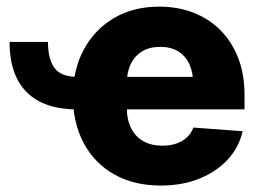

<svg xmlns="http://www.w3.org/2000/svg" viewBox="-20 -559 799 590"><path d="M218.3 -222.7Q115.2 -222.7 62.3 -275.6Q9.3 -328.6 9.3 -430.2H127.4Q127.4 -377.4 147.5 -350.1Q167.5 -322.8 218.3 -322.8ZM474.1 11.2Q392.1 11.2 331.3 -22.9Q270.5 -57.1 237.3 -119.1Q204.1 -181.2 204.1 -263.7Q204.1 -344.7 237.5 -406.7Q271 -468.8 330.6 -503.7Q390.1 -538.6 469.2 -538.6Q526.9 -538.6 575 -519.8Q623 -501 658 -465.6Q692.9 -430.2 712.2 -380.1Q731.4 -330.1 731.4 -267.1V-223.1H261.2V-322.8H651.4L573.7 -301.3Q573.7 -336.4 561.8 -362.1Q549.8 -387.7 527.1 -401.4Q504.4 -415 472.2 -415Q439.5 -415 416.7 -401.1Q394 -387.2 381.8 -362.1Q369.6 -336.9 369.6 -302.7V-230Q369.6 -191.9 382.8 -165.3Q396 -138.7 420.7 -125Q445.3 -111.3 479 -111.3Q502.9 -111.3 522 -117.9Q541 -124.5 554.4 -137Q567.9 -149.4 574.2 -167L725.6 -155.8Q714.4 -106 679.7 -68.6Q645 -31.2 592.5 -10Q540 11.2 474.1 11.2Z"/></svg>

Font: Inter 24pt ExtraBold
Style: Regular
Weight: 800
Designer: Rasmus Andersson
Foundry: rsms
Version: Version 4.001;git-66647c0bb